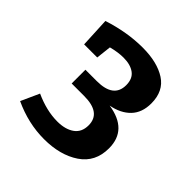

<svg xmlns="http://www.w3.org/2000/svg" viewBox="-131 -875 632 632"><g transform="rotate(45 185.5 -558.5)"><path d="M337 -467Q337 -403 288 -370Q239 -337 164 -337Q91 -337 20 -370L49 -434Q104 -409 154 -409Q191 -409 213.5 -425Q236 -441 236 -473Q236 -531 157 -531H99V-595H152Q230 -595 230 -654Q230 -684 211 -698Q192 -712 160 -712Q134 -712 104 -704L98 -651H37L32 -755Q109 -780 181 -780Q249 -780 290 -753.5Q331 -727 331 -670Q331 -627 306.5 -601.5Q282 -576 239 -568Q337 -553 337 -467Z"/></g></svg>

Font: Bitter Pro SemiBold
Style: Regular
Weight: 600
Designer: Sol Matas, and Bitter project Authors
Foundry: Sol Matas
Version: Version 1.010